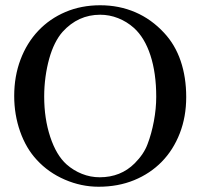

<svg xmlns="http://www.w3.org/2000/svg" viewBox="-20 -696 762 730"><path d="M361 -676Q433 -676 494.5 -649.5Q556 -623 604 -571Q646 -526 667 -464Q688 -402 688 -327Q688 -252 663.5 -189Q639 -126 595 -81Q551 -36 490 -11Q429 14 355 14Q289 14 226.5 -13Q164 -40 120 -88Q79 -132 56.5 -196Q34 -260 34 -331Q34 -406 58 -469.5Q82 -533 125.5 -579Q169 -625 229 -650.5Q289 -676 361 -676ZM361 -640Q277 -640 218 -575Q202 -557 189 -531Q176 -505 167 -472.5Q158 -440 153 -403.5Q148 -367 148 -329Q148 -245 171 -175.5Q194 -106 233 -71Q259 -48 291.5 -35Q324 -22 359 -22Q439 -22 492 -75Q527 -110 541 -148Q556 -187 565 -235Q574 -283 574 -328Q574 -418 552 -485.5Q530 -553 489 -590Q462 -614 429 -627Q396 -640 361 -640Z"/></svg>

Font: Klingon pIqaD HaSta
Style: Regular
Weight: 400
Width: 0
Designer: Mike Neff (qa'vaj)
Foundry: Mike Neff and Michael Everson
Version: Version 2.003